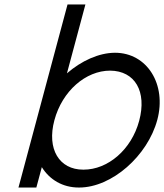

<svg xmlns="http://www.w3.org/2000/svg" viewBox="-20 -819 735 859"><path d="M143.3 -281 73.4 -20 62.6 20H142.6L153.4 -20L167.1 -71.2C201.6 -15.5 259.8 20 332.6 20C333.1 20 333.7 20 334.2 20C480.6 20 640.8 -122.3 683.8 -282.9C726.2 -441.1 638.6 -583 494.2 -583C421.6 -582.5 344.1 -546.8 279.5 -490.9L351.4 -759L362.1 -799H282.1L271.4 -759ZM223.3 -281C258.4 -412 363.8 -503 472.8 -503C583.8 -502 637.9 -410 602.7 -278.6C567.9 -148.9 462.4 -60 354.1 -60C353.5 -60 352.9 -60 352.3 -60C245.2 -60 188.6 -151.7 223.3 -281Z"/></svg>

Font: Nordica Advanced
Style: RegularObl
Weight: 300
Version: Version 1.07